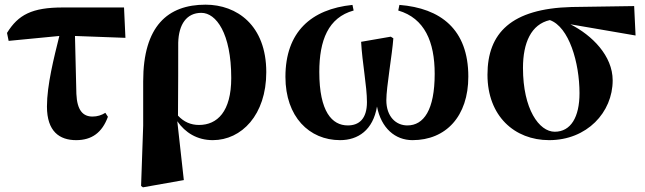

<svg xmlns="http://www.w3.org/2000/svg" viewBox="-20 -583 2763 822"><path d="M301 -429 517 -421 511 -551H249C117 -551 58 -520 10 -442L17 -408L234 -429C211 -336 181 -219 181 -127C181 -20 235 17 306 17C373 17 417 -15 442 -83L431 -100C415 -90 397 -84 376 -84C335 -84 310 -111 307 -181Z M743 -400C745 -479 779 -528 842 -528C905 -528 970 -441 970 -249C970 -105 910 -48 832 -48C797 -48 767 -61 742 -88C743 -129 743 -396 743 -400ZM593 -45 584 213 592 219 767 188 739 -64C773 -15 824 17 891 17C1014 17 1120 -91 1120 -274C1120 -475 994 -563 860 -563C698 -563 593 -471 593 -235Z M1685 -538C1798 -505 1841 -404 1841 -267C1841 -112 1794 -46 1724 -46C1675 -46 1634 -84 1634 -154C1634 -210 1659 -349 1664 -419L1653 -426L1526 -404C1531 -313 1551 -214 1551 -146C1551 -74 1517 -46 1469 -46C1402 -46 1347 -104 1347 -275C1347 -410 1385 -508 1494 -538L1489 -562C1312 -544 1202 -446 1202 -254C1202 -83 1304 17 1436 17C1513 17 1577 -26 1594 -127C1612 -34 1672 17 1746 17C1889 17 1985 -85 1985 -255C1985 -458 1866 -548 1690 -562Z M2355 -19C2288 -19 2219 -116 2219 -292C2219 -400 2254 -479 2334 -497C2416 -468 2461 -315 2461 -184C2461 -82 2424 -19 2355 -19ZM2701 -431 2695 -557 2427 -553C2169 -546 2067 -442 2067 -263C2067 -86 2183 17 2331 17C2493 17 2603 -102 2603 -239C2603 -344 2515 -432 2422 -479Z"/></svg>

Font: Noto Serif TC Black
Style: Regular
Weight: 900
Version: Version 1.001;PS 1.001;hotconv 16.6.54;makeotf.lib2.5.65590